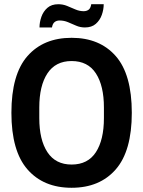

<svg xmlns="http://www.w3.org/2000/svg" viewBox="-20 -877 678 909"><path d="M319 12Q186 12 110 -75Q34 -162 34 -343Q34 -525 110 -611.5Q186 -698 319 -698Q452 -698 528 -611.5Q604 -525 604 -343Q604 -162 528 -75Q452 12 319 12ZM319 -98Q396 -98 434 -156.5Q472 -215 472 -318V-368Q472 -471 434 -529.5Q396 -588 319 -588Q243 -588 204.5 -529.5Q166 -471 166 -368V-318Q166 -215 204.5 -156.5Q243 -98 319 -98ZM167 -747Q167 -772 176 -797.5Q185 -823 204.5 -840Q224 -857 256 -857Q278 -857 297.5 -849Q317 -841 336.5 -832.5Q356 -824 376 -824Q390 -824 399.5 -831Q409 -838 412 -857H471Q471 -832 462 -806.5Q453 -781 433.5 -764Q414 -747 382 -747Q360 -747 340.5 -755.5Q321 -764 302 -772Q283 -780 262 -780Q248 -780 238.5 -772.5Q229 -765 226 -747Z"/></svg>

Font: Archivo Narrow
Style: Bold
Weight: 700
Designer: Hector Gatti
Foundry: Omnibus-Type
Version: Version 3.002